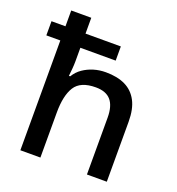

<svg xmlns="http://www.w3.org/2000/svg" viewBox="-137 -870 903 981"><g transform="rotate(20 315.0 -380.0)"><path d="M192 -760V-674H384V-597H192V-524Q192 -504 190 -481.5Q188 -459 186 -442H193Q210 -470 235.5 -487.5Q261 -505 292 -514.5Q323 -524 358 -524Q421 -524 464 -503Q507 -482 530 -438.5Q553 -395 553 -326V0H445V-309Q445 -372 418.5 -403Q392 -434 336 -434Q253 -434 222.5 -385.5Q192 -337 192 -245V0H83V-597H7V-674H83V-760Z"/></g></svg>

Font: Noto Sans Syriac Eastern Medium
Style: Regular
Weight: 500
Designer: Patrick Giasson and the Monotype Design Team
Foundry: Monotype Imaging Inc.
Version: Version 3.001